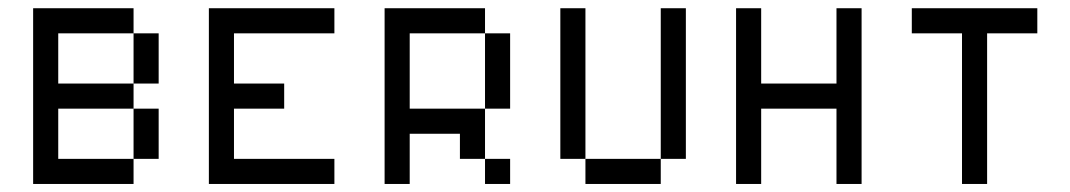

<svg xmlns="http://www.w3.org/2000/svg" viewBox="-20 -458 2665 478"><path d="M312.5 -375H375V-250H312.5ZM312.5 -187.5H375V-62.5H312.5ZM62.5 -437.5H312.5V-375H125V-250H312.5V-187.5H125V-62.5H312.5V0H62.5Z M500 -437.5H812.5V-375H562.5V-250H687.5V-187.5H562.5V-62.5H812.5V0H500Z M1187.5 -62.5H1250V0H1187.5ZM1187.5 -375H1250V-187.5H1187.5ZM937.5 -437.5H1187.5V-375H1000V-187.5H1187.5V-62.5H1125V-125H1000V0H937.5Z M1625 -437.5H1687.5V-62.5H1625ZM1437.5 -62.5H1625V0H1437.5ZM1375 -437.5H1437.5V-62.5H1375Z M1812.5 -437.5H1875V-250H2062.5V-437.5H2125V0H2062.5V-187.5H1875V0H1812.5Z M2250 -437.5H2562.5V-375H2437.5V0H2375V-375H2250Z"/></svg>

Font: Pixel Operator SC
Style: Regular
Weight: 400
Designer: Jayvee Enaguas (GrandChaos9000)
Foundry: The Grandoplex Project
Version: Version 1.4.1 (September 5, 2015)